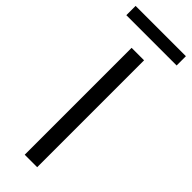

<svg xmlns="http://www.w3.org/2000/svg" viewBox="-336 -906 926 926"><g transform="rotate(45 126.5 -443.0)"><path d="M84 -729H169.1V0H84ZM-45.3 -885.7H297.7V-822.4H-45.3Z"/></g></svg>

Font: Mona Sans VF XLt
Style: Regular
Weight: 200
Designer: Deni Anggara
Foundry: GitHub
Version: Version 2.000;Glyphs 3.2.3 (3260)